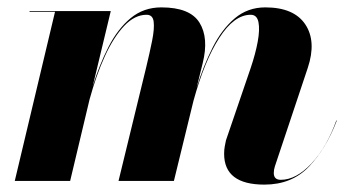

<svg xmlns="http://www.w3.org/2000/svg" viewBox="-20 -490 952 520"><path d="M451 0H301L376 -308Q385.5 -347.5 392 -379.8Q398.5 -412 396.2 -431Q394 -450 377 -450Q345 -450 316.5 -420Q288 -390 264.2 -338.2Q240.5 -286.5 222.5 -220.5L170 0H20L129 -458H60V-460H280L231 -256Q249 -314.5 274 -363.2Q299 -412 334 -441Q369 -470 417 -470Q494.5 -470 520.2 -428.8Q546 -387.5 529 -319L512.5 -252.5Q531 -312 556 -361.5Q581 -411 616 -440.5Q651 -470 698.5 -470Q776 -470 806.8 -424Q837.5 -378 813.5 -306L724.5 -39.5Q721.5 -30.5 721.5 -21.5Q721.5 -3 740.5 -3Q782 -3 823.5 -47.2Q865 -91.5 891 -164L892 -163Q863.5 -88 817 -39Q770.5 10 696 10Q587 10 587 -73.5Q587 -85 588.8 -94Q590.5 -103 592 -110L659 -306Q672 -344.5 678 -377.2Q684 -410 680 -430Q676 -450 659 -450Q614 -450 573.8 -387.2Q533.5 -324.5 504 -217Z"/></svg>

Font: Bodoni* 96
Style: Bold Italic
Weight: 700
Italic angle: -13°
Version: Version 2.2